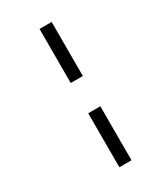

<svg xmlns="http://www.w3.org/2000/svg" viewBox="-238 -859 1034 1194"><g transform="rotate(-30 279.0 -262.5)"><path d="M252.4 -758.8H339.4V-370.6H252.4ZM252.4 -153.3H339.4V234.4H252.4Z"/></g></svg>

Font: Viking Open Sans Light
Style: Bold Italic
Weight: 600
Italic angle: -12°
Foundry: Ascender Corporation
Version: Version 2.000